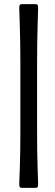

<svg xmlns="http://www.w3.org/2000/svg" viewBox="-20 -720 263 920"><path d="M157.7 -87.9Q157.7 9.3 160.2 83Q162.6 156.7 162.6 160.2Q162.6 171.4 160.4 175.8Q158.2 180.2 150.4 180.2H84.5Q76.7 180.2 74.5 175.8Q72.3 171.4 72.3 160.2Q72.3 156.7 75 83Q77.6 9.3 77.6 -87.9V-416.5Q77.6 -513.7 75 -595.2Q72.3 -676.8 72.3 -680.2Q72.3 -691.4 74.5 -695.8Q76.7 -700.2 84.5 -700.2H150.4Q158.2 -700.2 160.4 -695.8Q162.6 -691.4 162.6 -680.2Q162.6 -676.8 160.2 -595.2Q157.7 -513.7 157.7 -416.5Z"/></svg>

Font: Cooper* SemiBold
Style: Italic
Weight: 600
Italic angle: -7°
Designer: Owen Earl
Foundry: indestructible type*
Version: Version 0.001